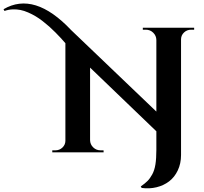

<svg xmlns="http://www.w3.org/2000/svg" viewBox="-264 -856 1146 1079"><path d="M538.6 -700.2H827.1V-689H809.6Q786.6 -689 770.3 -673.6Q753.9 -658.2 753.4 -635.7V15.1Q753.4 63 735.1 101.6Q716.8 140.1 686.3 163.3Q655.8 186.5 615.7 196.3Q575.7 206.1 532.2 200.2L526.9 191.9Q551.3 174.8 564.9 161.1Q578.6 147.5 591.3 124.5Q604 101.6 609.4 68.4Q614.7 35.2 614.7 -13.7V-118.2L242.2 -476.1V-68.4Q242.7 -44.4 259.8 -27.8Q276.9 -11.2 300.8 -11.2H317.9L318.4 0H29.8V-11.2H47.4Q70.3 -11.2 86.7 -26.6Q103 -42 103.5 -64V-613.3Q88.9 -629.9 77.6 -642.3Q66.4 -654.8 47.6 -673.6Q28.8 -692.4 13.2 -706.3Q-2.4 -720.2 -23.7 -736.8Q-44.9 -753.4 -64 -764.6Q-83 -775.9 -105.7 -785.9Q-128.4 -795.9 -149.4 -800Q-170.4 -804.2 -193.6 -803.2Q-216.8 -802.2 -238.8 -794.4L-244.1 -804.2Q-70.8 -905.8 136.2 -686.5L614.7 -229V-631.3Q614.3 -655.3 597.2 -672.1Q580.1 -689 556.2 -689H538.6Z"/></svg>

Font: Cinzel Decorative Bold
Style: Regular
Weight: 700
Designer: Natanael Gama
Version: Version 1.001;PS 001.001;hotconv 1.0.56;makeotf.lib2.0.21325